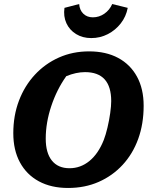

<svg xmlns="http://www.w3.org/2000/svg" viewBox="-20 -921 747 953"><path d="M318 12Q234 12 173 -21Q112 -54 79 -115Q46 -176 46 -260Q46 -347 74 -421Q102 -495 153 -550Q204 -605 272.5 -635.5Q341 -666 422 -666Q506 -666 566.5 -633.5Q627 -601 660 -540.5Q693 -480 693 -396Q693 -306 666 -231.5Q639 -157 588.5 -102.5Q538 -48 469.5 -18Q401 12 318 12ZM325 -86Q380 -86 424 -122Q468 -158 495 -226Q505 -252 513.5 -288Q522 -324 527 -359.5Q532 -395 532 -419Q532 -563 402 -563Q358 -563 309 -543Q262 -477 234.5 -394.5Q207 -312 207 -233Q207 -162 237.5 -124Q268 -86 325 -86ZM433 -732Q390 -732 357.5 -752Q325 -772 309.5 -806Q294 -840 300 -882L373 -901Q375 -871 393.5 -853Q412 -835 441 -835Q472 -835 498 -853Q524 -871 537 -901L614 -882Q606 -839 579.5 -805Q553 -771 515 -751.5Q477 -732 433 -732Z"/></svg>

Font: Piazzolla SC
Style: Bold Italic
Weight: 700
Italic angle: -11.3°
Designer: Juan Pablo del Peral
Foundry: Huerta Tipografica
Version: Version 1.330